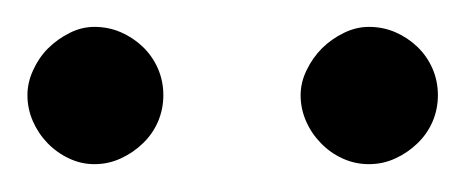

<svg xmlns="http://www.w3.org/2000/svg" viewBox="-20 -669 339 140"><path d="M299.3 -599.6Q299.3 -589.4 295.4 -580.3Q291.5 -571.3 284.4 -564.5Q277.3 -557.6 268.3 -553.5Q259.3 -549.3 249 -549.3Q238.8 -549.3 229.7 -553.5Q220.7 -557.6 213.9 -564.7Q207 -571.8 203.1 -580.8Q199.2 -589.8 199.2 -599.6Q199.2 -608.9 203.6 -617.9Q208 -627 214.8 -633.8Q221.7 -640.6 230.7 -645Q239.7 -649.4 249 -649.4Q259.3 -649.4 268.3 -645.5Q277.3 -641.6 284.4 -634.8Q291.5 -627.9 295.4 -618.9Q299.3 -609.9 299.3 -599.6ZM99.1 -599.6Q99.1 -589.4 95.2 -580.3Q91.3 -571.3 84.2 -564.5Q77.1 -557.6 68.1 -553.5Q59.1 -549.3 48.8 -549.3Q39.1 -549.3 30.3 -553.5Q21.5 -557.6 14.6 -564.7Q7.8 -571.8 3.9 -580.8Q0 -589.8 0 -599.6Q0 -608.9 4.2 -617.9Q8.3 -627 15.1 -633.8Q22 -640.6 30.8 -645Q39.6 -649.4 48.8 -649.4Q59.1 -649.4 68.1 -645.5Q77.1 -641.6 84.2 -634.8Q91.3 -627.9 95.2 -618.9Q99.1 -609.9 99.1 -599.6Z"/></svg>

Font: Tai Heritage Pro
Style: Regular
Weight: 400
Designer: Faah Baccam, Walt Agee, Victor Gaultney, Annie Olsen
Foundry: SIL International
Version: Version 2.600